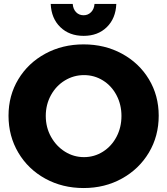

<svg xmlns="http://www.w3.org/2000/svg" viewBox="-20 -936 844 969"><path d="M781 -352Q781 -249 731.5 -166Q682 -83 595.5 -35Q509 13 402 13Q295 13 208.5 -34.5Q122 -82 72.5 -165.5Q23 -249 23 -352Q23 -454 72.5 -536Q122 -618 208.5 -665Q295 -712 402 -712Q509 -712 595.5 -665Q682 -618 731.5 -536Q781 -454 781 -352ZM211 -351Q211 -293 237.5 -245.5Q264 -198 308 -170.5Q352 -143 404 -143Q456 -143 499.5 -170.5Q543 -198 568 -245.5Q593 -293 593 -351Q593 -408 568 -455.5Q543 -503 499.5 -530Q456 -557 404 -557Q352 -557 307.5 -530Q263 -503 237 -455.5Q211 -408 211 -351ZM402 -859Q424 -859 439.5 -874.5Q455 -890 457 -916H567Q564 -843 519 -799Q474 -755 402 -755Q330 -755 284.5 -799Q239 -843 236 -916H347Q349 -890 364 -874.5Q379 -859 402 -859Z"/></svg>

Font: Montserrat arm2
Style: Bold
Weight: 700
Designer: Julieta Ulanovsky
Foundry: Julieta Ulanovsky
Version: Version 6.000